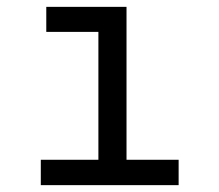

<svg xmlns="http://www.w3.org/2000/svg" viewBox="-20 -540 640 560"><path d="M99 0V-74H267V-447H115V-520H349V-74H501V0Z"/></svg>

Font: Iosevka Extended
Style: Regular
Weight: 400
Width: 7
Monospace: yes
Designer: Belleve Invis
Foundry: Belleve Invis
Version: Version 32.5.0; ttfautohint (v1.8.4)